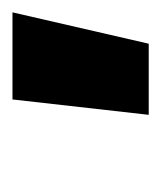

<svg xmlns="http://www.w3.org/2000/svg" viewBox="5 -845 261 311"><g transform="rotate(-90 135.5 -689.5)"><path d="M105 -579.1 129.9 -799.8H271L220.2 -579.1Z"/></g></svg>

Font: SVN-Poppins
Style: Bold Italic
Weight: 700
Italic angle: -10°
Designer: Ninad Kale (Devanagari), Jonny Pinhorn (Latin)
Foundry: Indian Type Foundry
Version: Version 3.002 2017